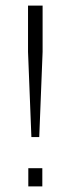

<svg xmlns="http://www.w3.org/2000/svg" viewBox="-20 -665 237 685"><path d="M120 -176H92L80 -480V-645H132V-480ZM131 0H81V-65H131Z"/></svg>

Font: Gemunu Libre ExtraLight
Style: Regular
Weight: 200
Designer: Puspanada Ekanayake, Sola Matas, Pathum Egodawatta, Kosala Senevirathne
Foundry: mooniak
Version: Version 1.100